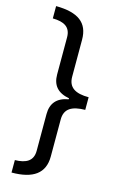

<svg xmlns="http://www.w3.org/2000/svg" viewBox="-149 -857 692 1131"><g transform="rotate(15 197.0 -291.5)"><path d="M45 -799V-724C115 -723 155 -700 155 -638V-412C155 -346 188 -307 259 -294V-288C189 -276 155 -236 155 -170V54C155 116 113 139 45 140V216C176 216 244 168 244 65V-161C244 -227 288 -252 369 -253V-330C288 -330 244 -356 244 -422V-647C244 -751 180 -798 45 -799Z"/></g></svg>

Font: Noto Sans Sinhala UI ExtraCondensed Medium
Style: Regular
Weight: 500
Width: 2
Designer: Jelle Bosma - Monotype Design Team
Foundry: Monotype Imaging Inc.
Version: Version 2.006